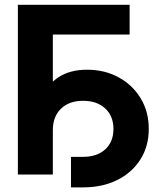

<svg xmlns="http://www.w3.org/2000/svg" viewBox="-20 -748 688 823"><path d="M535.6 -727.5V-600.1H206.5V0H56.6V-727.5ZM284.2 55.2V-75.7H336.4Q396 -75.7 431.2 -107.9Q466.3 -140.1 466.3 -195.3Q466.3 -250.5 430.9 -283.2Q395.5 -315.9 336.4 -315.9Q276.4 -315.9 241.5 -282.2Q206.5 -248.5 206.5 -189.9H133.8Q133.8 -270.5 158.7 -328.6Q183.6 -386.7 232.4 -418Q281.2 -449.2 353.5 -449.2Q427.7 -449.2 487.5 -417Q547.4 -384.8 582.5 -327.4Q617.7 -270 617.7 -195.3Q617.7 -121.1 581.8 -64.5Q545.9 -7.8 482.4 23.7Q418.9 55.2 336.4 55.2Z"/></svg>

Font: Inter 28pt
Style: Bold
Weight: 700
Designer: Rasmus Andersson
Foundry: rsms
Version: Version 4.001;git-66647c0bb